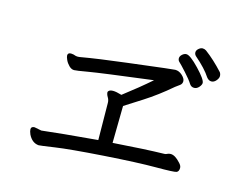

<svg xmlns="http://www.w3.org/2000/svg" viewBox="-97 -890 1194 975"><g transform="rotate(15 500.0 -402.5)"><path d="M177.2 -57.1Q142.1 -60.1 123 -99.1Q116.2 -115.2 116.2 -125Q116.2 -140.1 134.3 -140.1L171.4 -132.8Q265.1 -144 463.4 -161.1L461.4 -356Q461.4 -371.1 453.4 -384Q445.3 -397 445.3 -409.2Q450.2 -421.9 471.2 -421.9Q488.3 -421.9 517.1 -413.1Q598.1 -475.1 658.2 -527.8Q384.3 -493.2 324.2 -482.7Q264.2 -472.2 252.4 -472.2Q238.3 -472.2 225.3 -485.1Q212.4 -498 205.8 -512.9Q199.2 -527.8 199.2 -535.2Q199.2 -549.8 216.3 -549.8Q228 -549.8 243.2 -543.9L253.4 -543L263.2 -543.9Q355 -560.1 504.6 -578.1Q654.3 -596.2 693.8 -601.1Q733.4 -606 749 -606.9Q769 -606.9 786.1 -591.1Q803.2 -575.2 803.2 -561Q803.2 -546.9 791.7 -538.8Q780.3 -530.8 770 -522.9Q700.2 -462.9 630.6 -418.5Q561 -374 540 -360.8L537.1 -166Q706.1 -178.2 806.2 -180.2Q813 -180.2 820.1 -184.1Q827.1 -188 837.4 -188Q860.4 -188 888.2 -157.2Q901.4 -144 901.4 -131.8Q901.4 -112.8 889.4 -107.9Q877.4 -103 782.2 -103Q687 -103 510.5 -91.1Q334 -79.1 260 -68.1Q186 -57.1 177.2 -57.1ZM864.3 -543Q849.1 -543 840.3 -556.2Q828.1 -576.2 798.1 -609.1Q768.1 -642.1 759.5 -649.7Q751 -657.2 751 -668.2Q751 -679.2 761.5 -688.7Q772 -698.2 783.2 -698.2Q803.2 -698.2 851.8 -647.2Q900.4 -596.2 900.4 -578.1Q900.4 -567.9 889.4 -555.4Q878.4 -543 864.3 -543ZM915 -611.8Q890.1 -650.9 832 -701.2Q824.2 -709 824.2 -719.2Q824.2 -730 834.7 -739Q845.2 -748 855.2 -748Q865.2 -748 874 -742.2Q921.4 -707 970.2 -653.8Q976.1 -645 976.1 -634Q976.1 -623 965.1 -610.1Q954.1 -597.2 940.2 -597.2Q926.3 -597.2 915 -611.8Z"/></g></svg>

Font: LXGW WenKai GB Screen
Style: Regular
Weight: 400
Designer: LXGW / Fontworks Inc.
Foundry: LXGW / Fontworks Inc.
Version: Version 1.321;February 19, 2024;FontCreator 14.0.0.2901 64-b